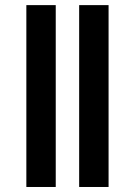

<svg xmlns="http://www.w3.org/2000/svg" viewBox="-20 -745 538 765"><path d="M85 0V-724.6H202.1V0ZM295.4 0V-724.6H412.6V0Z"/></svg>

Font: Arial
Style: Bold
Weight: 700
Designer: Steve Matteson
Foundry: Ascender Corporation
Version: Version 2.00.3